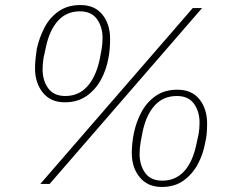

<svg xmlns="http://www.w3.org/2000/svg" viewBox="-20 -730 927 762"><path d="M297 -685Q244 -685 210 -647.5Q176 -610 162 -542L153 -501Q151 -490 150 -478Q149 -466 149 -455Q149 -411 171 -380Q193 -349 239 -349Q292 -349 326 -386.5Q360 -424 375 -491L383 -533Q385 -544 386 -556Q387 -568 387 -579Q387 -623 365 -654Q343 -685 297 -685ZM624 -13Q677 -13 711 -50.5Q745 -88 759 -156L768 -197Q770 -208 771 -220Q772 -232 772 -243Q772 -287 750 -318Q728 -349 682 -349Q628 -349 594 -311.5Q560 -274 546 -207L538 -165Q536 -154 535 -142Q534 -130 534 -119Q534 -75 556 -44Q578 -13 624 -13ZM299 -710Q356 -710 386.5 -672Q417 -634 417 -575Q417 -557 415.5 -537.5Q414 -518 410 -498Q402 -453 380.5 -413.5Q359 -374 323.5 -349Q288 -324 237 -324Q181 -324 150 -362.5Q119 -401 119 -459Q119 -477 121 -496.5Q123 -516 126 -536Q136 -581 156.5 -620.5Q177 -660 212.5 -685Q248 -710 299 -710ZM684 -374Q741 -374 771.5 -336Q802 -298 802 -239Q802 -221 800.5 -201.5Q799 -182 794 -162Q786 -117 764.5 -77.5Q743 -38 708 -13Q673 12 622 12Q566 12 534.5 -26.5Q503 -65 503 -123Q503 -141 505 -160.5Q507 -180 511 -200Q520 -245 541 -284.5Q562 -324 597.5 -349Q633 -374 684 -374ZM177 0H140L745 -698H782Z"/></svg>

Font: IBM Plex Sans ExtraLight
Style: Italic
Weight: 250
Italic angle: -11.31°
Designer: Mike Abbink, Paul van der Laan, Pieter van Rosmalen
Foundry: Bold Monday
Version: Version 3.201